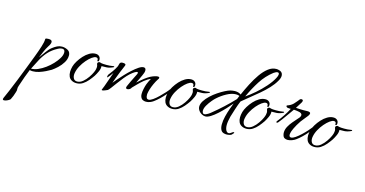

<svg xmlns="http://www.w3.org/2000/svg" viewBox="-232 -1032 3426 1802"><g transform="rotate(15 1481.5 -131.0)"><path d="M-128 342Q-140 342 -140 332Q-140 328 -137 321Q-125 295 -103 243.5Q-81 192 -54.5 125.5Q-28 59 -1 -11Q23 -73 45.5 -132Q68 -191 83 -238.5Q98 -286 98 -312Q98 -320 109 -321.5Q120 -323 130 -323Q163 -323 163 -301Q163 -283 143 -254Q125 -225 112 -194.5Q99 -164 86 -132Q110 -164 131 -195Q152 -226 180 -248Q202 -265 223.5 -275.5Q245 -286 270 -286Q296 -286 322 -273.5Q348 -261 352 -234Q353 -231 353 -227.5Q353 -224 353 -221Q353 -186 332.5 -152.5Q312 -119 284 -93Q256 -67 232 -51Q212 -39 183.5 -25Q155 -11 123.5 -1Q92 9 63 9Q45 9 33 5Q20 35 3 82.5Q-14 130 -29 176Q-36 196 -34 208.5Q-32 221 -39 240Q-45 260 -52 278.5Q-59 297 -68 314Q-70 318 -80.5 325Q-91 332 -104.5 337Q-118 342 -128 342ZM41 -11Q73 -11 108 -26Q143 -41 177 -66Q211 -91 238.5 -120.5Q266 -150 283 -178Q303 -210 303 -237Q303 -268 276 -268Q269 -268 259 -265.5Q249 -263 236 -256Q183 -228 149 -190.5Q115 -153 91 -108Q67 -63 41 -11Z M487 11Q459 11 438 -2Q403 -23 403 -78Q403 -101 411 -131Q418 -156 436 -185.5Q454 -215 478.5 -242Q503 -269 532 -286Q561 -303 590 -303Q602 -303 611 -300Q623 -296 631.5 -285.5Q640 -275 640 -259Q640 -242 631.5 -240Q623 -238 623 -244Q623 -246 623.5 -248Q624 -250 624 -251Q624 -259 619.5 -265.5Q615 -272 603 -272Q587 -272 563.5 -255Q540 -238 515.5 -209.5Q491 -181 472.5 -147Q454 -113 448 -79Q447 -74 446.5 -69.5Q446 -65 446 -60Q446 -37 456.5 -21.5Q467 -6 490 -6Q518 -6 544 -27.5Q570 -49 590.5 -79Q611 -109 621 -132Q629 -150 632 -163Q635 -176 635 -185Q635 -193 633.5 -199Q632 -205 630 -209Q628 -215 628 -218Q628 -226 634.5 -231Q641 -236 648 -236Q654 -236 661 -232Q669 -230 683 -229Q697 -228 713 -228Q730 -228 747.5 -229Q765 -230 778 -233Q780 -234 784 -234Q791 -234 791 -230Q791 -226 784 -223Q749 -207 721.5 -206Q694 -205 674 -205Q676 -180 663 -151.5Q650 -123 636 -101Q619 -76 597 -50Q575 -24 548 -6.5Q521 11 487 11Z M739 13Q731 13 734 6Q738 -1 748.5 -29.5Q759 -58 772.5 -97Q786 -136 799 -172Q789 -157 777.5 -143Q766 -129 758 -120Q755 -117 754 -117Q751 -117 751 -123Q751 -135 757 -145Q778 -172 789 -187.5Q800 -203 807.5 -215.5Q815 -228 823 -244Q825 -255 830.5 -271Q836 -287 857 -287Q888 -287 888 -274Q888 -270 886 -265.5Q884 -261 882 -256Q870 -229 856 -194Q842 -159 830.5 -128Q819 -97 813 -80Q824 -94 846 -119.5Q868 -145 896.5 -175.5Q925 -206 955.5 -233.5Q986 -261 1013 -279Q1040 -297 1059 -297Q1082 -297 1082 -271Q1082 -251 1066 -219Q1059 -204 1047 -178.5Q1035 -153 1028 -140Q1046 -156 1069 -175.5Q1092 -195 1117.5 -212Q1143 -229 1165 -237Q1170 -239 1185 -243.5Q1200 -248 1211 -248Q1226 -248 1226 -238Q1226 -231 1219 -223Q1202 -197 1188.5 -167.5Q1175 -138 1167 -112Q1159 -86 1157 -70Q1156 -66 1156 -62.5Q1156 -59 1156 -55Q1156 -15 1182 -15Q1198 -15 1223 -32.5Q1248 -50 1274 -75.5Q1300 -101 1321.5 -124.5Q1343 -148 1351 -160Q1354 -163 1357 -163Q1361 -163 1363.5 -160Q1366 -157 1364 -152Q1355 -135 1333.5 -109.5Q1312 -84 1285.5 -58.5Q1259 -33 1234 -15Q1221 -5 1201.5 2.5Q1182 10 1162 10Q1144 10 1129.5 2Q1115 -6 1108 -28Q1105 -37 1105 -51Q1105 -73 1111 -101Q1117 -129 1124 -148Q1129 -162 1137.5 -179.5Q1146 -197 1153 -209Q1122 -197 1093 -173Q1064 -149 1040.5 -124.5Q1017 -100 1001 -84Q997 -73 985.5 -66Q974 -59 964 -59Q949 -59 949 -72Q949 -77 952 -84Q962 -108 974.5 -133.5Q987 -159 997.5 -180Q1008 -201 1012 -209Q1020 -223 1020 -231Q1020 -239 1013 -239Q1006 -239 990 -230Q974 -221 948 -198Q927 -179 902 -148.5Q877 -118 854 -86Q831 -54 813.5 -31Q796 -8 789 -4Q783 -1 765.5 6Q748 13 739 13Z M1417 11Q1389 11 1368 -2Q1333 -23 1333 -78Q1333 -101 1341 -131Q1348 -156 1366 -185.5Q1384 -215 1408.5 -242Q1433 -269 1462 -286Q1491 -303 1520 -303Q1532 -303 1541 -300Q1553 -296 1561.5 -285.5Q1570 -275 1570 -259Q1570 -242 1561.5 -240Q1553 -238 1553 -244Q1553 -246 1553.5 -248Q1554 -250 1554 -251Q1554 -259 1549.5 -265.5Q1545 -272 1533 -272Q1517 -272 1493.5 -255Q1470 -238 1445.5 -209.5Q1421 -181 1402.5 -147Q1384 -113 1378 -79Q1377 -74 1376.5 -69.5Q1376 -65 1376 -60Q1376 -37 1386.5 -21.5Q1397 -6 1420 -6Q1448 -6 1474 -27.5Q1500 -49 1520.5 -79Q1541 -109 1551 -132Q1559 -150 1562 -163Q1565 -176 1565 -185Q1565 -193 1563.5 -199Q1562 -205 1560 -209Q1558 -215 1558 -218Q1558 -226 1564.5 -231Q1571 -236 1578 -236Q1584 -236 1591 -232Q1599 -230 1613 -229Q1627 -228 1643 -228Q1660 -228 1677.5 -229Q1695 -230 1708 -233Q1710 -234 1714 -234Q1721 -234 1721 -230Q1721 -226 1714 -223Q1679 -207 1651.5 -206Q1624 -205 1604 -205Q1606 -180 1593 -151.5Q1580 -123 1566 -101Q1549 -76 1527 -50Q1505 -24 1478 -6.5Q1451 11 1417 11Z M1954 109Q1928 105 1917 84Q1906 63 1906 32Q1906 -5 1916.5 -48Q1927 -91 1941 -129Q1955 -167 1963 -187Q1940 -160 1910.5 -128Q1881 -96 1849 -67Q1817 -38 1787.5 -19.5Q1758 -1 1736 -1Q1720 -1 1702 -10.5Q1684 -20 1673 -35Q1658 -55 1658 -76Q1658 -103 1676.5 -132Q1695 -161 1724.5 -188.5Q1754 -216 1787.5 -238.5Q1821 -261 1851.5 -276.5Q1882 -292 1901 -297Q1911 -299 1922 -301Q1933 -303 1945 -303Q1960 -303 1975 -299.5Q1990 -296 2000 -288L2004 -285Q2028 -340 2057 -396.5Q2086 -453 2119 -500Q2152 -547 2189 -575.5Q2226 -604 2266 -604Q2271 -604 2276 -603.5Q2281 -603 2285 -602Q2310 -597 2320.5 -584.5Q2331 -572 2331 -555Q2331 -543 2326.5 -529.5Q2322 -516 2314 -503Q2292 -464 2256.5 -426Q2221 -388 2179 -352.5Q2137 -317 2095.5 -284Q2054 -251 2020 -222Q2005 -187 1990 -140Q1975 -93 1965 -60Q1959 -36 1955.5 -15Q1952 6 1952 24Q1952 57 1964 78Q1974 94 1989 94Q2000 94 2009 86Q2013 84 2016.5 81Q2020 78 2025 75Q2031 72 2035 72Q2042 72 2036 83Q2033 86 2029 90.5Q2025 95 2020 100Q2013 105 1999 108Q1985 111 1971 111Q1967 111 1962.5 110.5Q1958 110 1954 109ZM2050 -279Q2090 -306 2137 -346.5Q2184 -387 2225 -433.5Q2266 -480 2288 -522Q2301 -546 2301 -560Q2301 -577 2286 -577Q2272 -577 2249 -561Q2182 -509 2136 -437.5Q2090 -366 2050 -279ZM1708 -25Q1713 -19 1721 -19Q1736 -19 1756.5 -32Q1777 -45 1784 -52Q1835 -93 1886.5 -140.5Q1938 -188 1983 -236Q1987 -245 1990 -253.5Q1993 -262 1997 -270Q1982 -276 1962 -276Q1922 -276 1874 -250Q1826 -224 1788 -189Q1776 -179 1755.5 -154.5Q1735 -130 1718 -101Q1701 -72 1701 -48Q1701 -35 1708 -25Z M2138 11Q2110 11 2089 -2Q2054 -23 2054 -78Q2054 -101 2062 -131Q2069 -156 2087 -185.5Q2105 -215 2129.5 -242Q2154 -269 2183 -286Q2212 -303 2241 -303Q2253 -303 2262 -300Q2274 -296 2282.5 -285.5Q2291 -275 2291 -259Q2291 -242 2282.5 -240Q2274 -238 2274 -244Q2274 -246 2274.5 -248Q2275 -250 2275 -251Q2275 -259 2270.5 -265.5Q2266 -272 2254 -272Q2238 -272 2214.5 -255Q2191 -238 2166.5 -209.5Q2142 -181 2123.5 -147Q2105 -113 2099 -79Q2098 -74 2097.5 -69.5Q2097 -65 2097 -60Q2097 -37 2107.5 -21.5Q2118 -6 2141 -6Q2169 -6 2195 -27.5Q2221 -49 2241.5 -79Q2262 -109 2272 -132Q2280 -150 2283 -163Q2286 -176 2286 -185Q2286 -193 2284.5 -199Q2283 -205 2281 -209Q2279 -215 2279 -218Q2279 -226 2285.5 -231Q2292 -236 2299 -236Q2305 -236 2312 -232Q2320 -230 2334 -229Q2348 -228 2364 -228Q2381 -228 2398.5 -229Q2416 -230 2429 -233Q2431 -234 2435 -234Q2442 -234 2442 -230Q2442 -226 2435 -223Q2400 -207 2372.5 -206Q2345 -205 2325 -205Q2327 -180 2314 -151.5Q2301 -123 2287 -101Q2270 -76 2248 -50Q2226 -24 2199 -6.5Q2172 11 2138 11Z M2539 12Q2522 12 2509 4.5Q2496 -3 2491 -24Q2488 -35 2488 -46Q2488 -76 2503.5 -104.5Q2519 -133 2540 -157.5Q2561 -182 2576 -199Q2584 -207 2594.5 -220Q2605 -233 2605 -246Q2605 -254 2597 -261.5Q2589 -269 2568 -272Q2556 -274 2545.5 -275.5Q2535 -277 2524 -277Q2496 -239 2469.5 -200.5Q2443 -162 2413 -125Q2406 -118 2401 -118Q2395 -118 2395 -124Q2395 -130 2401 -136Q2455 -202 2494 -277Q2489 -277 2479 -277.5Q2469 -278 2463 -279Q2456 -281 2452 -285Q2448 -289 2448 -293Q2448 -299 2453 -300Q2466 -304 2481 -312Q2496 -320 2509 -333Q2523 -347 2535 -362.5Q2547 -378 2554 -386Q2561 -391 2569 -391Q2574 -391 2578.5 -388Q2583 -385 2583 -379Q2583 -372 2577 -361Q2568 -347 2557.5 -330Q2547 -313 2538 -299Q2556 -298 2574 -297Q2592 -296 2611 -296Q2621 -296 2630.5 -296.5Q2640 -297 2650 -297Q2680 -297 2680 -282Q2680 -272 2669.5 -257.5Q2659 -243 2644 -226Q2610 -187 2586 -144Q2562 -101 2554 -78Q2546 -54 2546 -42Q2546 -18 2565 -18Q2582 -18 2606.5 -35Q2631 -52 2657 -76.5Q2683 -101 2704 -124.5Q2725 -148 2734 -160Q2736 -163 2740 -163Q2744 -163 2747 -159.5Q2750 -156 2747 -151Q2736 -134 2715 -108.5Q2694 -83 2668 -58Q2642 -33 2617 -15Q2604 -5 2581.5 3.5Q2559 12 2539 12Z M2799 11Q2771 11 2750 -2Q2715 -23 2715 -78Q2715 -101 2723 -131Q2730 -156 2748 -185.5Q2766 -215 2790.5 -242Q2815 -269 2844 -286Q2873 -303 2902 -303Q2914 -303 2923 -300Q2935 -296 2943.5 -285.5Q2952 -275 2952 -259Q2952 -242 2943.5 -240Q2935 -238 2935 -244Q2935 -246 2935.5 -248Q2936 -250 2936 -251Q2936 -259 2931.5 -265.5Q2927 -272 2915 -272Q2899 -272 2875.5 -255Q2852 -238 2827.5 -209.5Q2803 -181 2784.5 -147Q2766 -113 2760 -79Q2759 -74 2758.5 -69.5Q2758 -65 2758 -60Q2758 -37 2768.5 -21.5Q2779 -6 2802 -6Q2830 -6 2856 -27.5Q2882 -49 2902.5 -79Q2923 -109 2933 -132Q2941 -150 2944 -163Q2947 -176 2947 -185Q2947 -193 2945.5 -199Q2944 -205 2942 -209Q2940 -215 2940 -218Q2940 -226 2946.5 -231Q2953 -236 2960 -236Q2966 -236 2973 -232Q2981 -230 2995 -229Q3009 -228 3025 -228Q3042 -228 3059.5 -229Q3077 -230 3090 -233Q3092 -234 3096 -234Q3103 -234 3103 -230Q3103 -226 3096 -223Q3061 -207 3033.5 -206Q3006 -205 2986 -205Q2988 -180 2975 -151.5Q2962 -123 2948 -101Q2931 -76 2909 -50Q2887 -24 2860 -6.5Q2833 11 2799 11Z"/></g></svg>

Font: Allura
Style: Regular
Weight: 400
Designer: Robert E. Leuschke
Foundry: Robert E. Leuschke
Version: Version 1.110